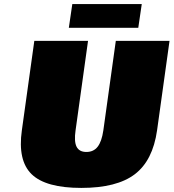

<svg xmlns="http://www.w3.org/2000/svg" viewBox="-20 -900 850 940"><path d="M87 -262 148 -700H411L350 -262Q342 -207 355 -181.5Q368 -156 403 -156Q438 -156 458 -181.5Q478 -207 486 -262L547 -700H810L749 -262Q728 -114 640 -47Q552 20 378 20Q204 20 135 -47Q66 -114 87 -262ZM317 -764 334 -880H674L657 -764Z"/></svg>

Font: Fivo Sans Modern ExtBlk
Style: Regular
Weight: 900
Designer: Alexander Slobzheninov
Foundry: Alexander Slobzheninov
Version: 1.0